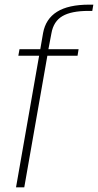

<svg xmlns="http://www.w3.org/2000/svg" viewBox="-20 -807 422 827"><path d="M49 0 148.5 -567H59L64 -595H153.5L165.5 -664.5Q176.5 -725.5 225.5 -756.2Q274.5 -787 364.5 -787H382L377.5 -760H361Q287 -760 248.8 -737.5Q210.5 -715 201.5 -663.5L188.5 -595H318.5L314 -567H184L84.5 0Z"/></svg>

Font: Anybody ExtraLight
Style: Italic
Weight: 200
Italic angle: -10°
Designer: Tyler Finck
Foundry: Etcetera Type Company
Version: Version 1.010; ttfautohint (v1.8.3) -l 8 -r 50 -G 200 -x 14 